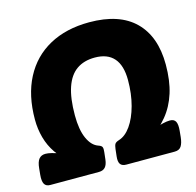

<svg xmlns="http://www.w3.org/2000/svg" viewBox="-111 -816 944 924"><g transform="rotate(-15 361.5 -354.0)"><path d="M28 0Q7 0 -1 -14.5Q-9 -29 -6 -60L-3 -91Q0 -123 11.5 -137Q23 -151 44 -151Q57 -151 74.5 -146.5Q92 -142 108.5 -136Q125 -130 134 -126.5Q143 -123 140 -124L149 -87Q112 -116 87 -152.5Q62 -189 50 -232.5Q38 -276 38 -323Q38 -443 83 -529.5Q128 -616 212 -662Q296 -708 411 -708Q561 -708 638 -632Q715 -556 715 -416Q715 -336 696 -275.5Q677 -215 639.5 -169.5Q602 -124 547 -87L553 -114Q553 -117 564.5 -123Q576 -129 593.5 -135.5Q611 -142 630 -146.5Q649 -151 664 -151Q685 -151 692.5 -136.5Q700 -122 697 -91L694 -60Q691 -31 681 -15.5Q671 0 648 0H407Q386 0 377.5 -12Q369 -24 372 -50L376 -86Q378 -103 382.5 -110.5Q387 -118 403 -123Q436 -133 462.5 -170.5Q489 -208 504.5 -265.5Q520 -323 520 -391Q520 -464 488 -500.5Q456 -537 393 -537Q339 -537 302.5 -511.5Q266 -486 247.5 -432Q229 -378 229 -293Q229 -221 248.5 -177.5Q268 -134 301 -123Q316 -118 319 -110Q322 -102 320 -86L316 -50Q313 -24 302 -12Q291 0 271 0Z"/></g></svg>

Font: Asap Black
Style: Italic
Weight: 900
Italic angle: -6°
Designer: Pablo Cosgaya
Foundry: Omnibus-Type
Version: Version 3.001